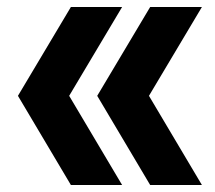

<svg xmlns="http://www.w3.org/2000/svg" viewBox="-20 -531 616 551"><path d="M411 0 259 -256 411 -511H559.5L407.5 -256L559.5 0ZM183.5 0 31.5 -256 183.5 -511H330.5L178.5 -256L330.5 0Z"/></svg>

Font: Overpass ExtraBold
Style: Regular
Weight: 800
Designer: Delve Withrington, Dave Bailey, Thomas Jockin
Foundry: Delve Fonts LLC
Version: Version 4.000; ttfautohint (v1.8.3)